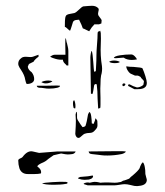

<svg xmlns="http://www.w3.org/2000/svg" viewBox="-20 -659 570 663"><path d="M204 -573Q204 -589 205 -595Q206 -604 210 -607Q214 -610 221.5 -611Q229 -612 237 -614Q243 -616 253 -626Q263 -636 268 -637Q290 -639 298 -639Q311 -639 319 -631Q321 -629 321 -625Q321 -623 319.5 -618Q318 -613 319 -608Q319 -606 325 -598.5Q331 -591 331 -589L330 -578Q328 -577 326 -576.5Q324 -576 322 -575H306Q296 -565 288 -551Q285 -552 277.5 -556Q270 -560 266 -561Q263 -571 253 -591Q251 -591 243 -590Q235 -589 232 -583Q231 -580 227.5 -568.5Q224 -557 222 -553Q220 -553 213.5 -559.5Q207 -566 204 -566ZM317 -543Q317 -529 315 -505Q313 -481 313 -467Q313 -449 312 -434.5Q311 -420 311 -415Q311 -413 308.5 -412Q306 -411 305 -412Q304 -417 302 -445.5Q300 -474 297 -483Q295 -483 293.5 -474Q292 -465 292 -460L294 -336Q295 -335 297 -334.5Q299 -334 300 -336L302 -345Q303 -350 303.5 -354.5Q304 -359 305 -364Q307 -368 308 -368.5Q309 -369 314 -368Q317 -344 317 -318L319 -284L326 -286Q327 -288 327 -298V-322Q327 -330 326.5 -341.5Q326 -353 327 -368Q327 -388 329 -398Q334 -414 332 -431Q326 -467 328 -506Q329 -525 328 -545L326 -553Q323 -550 319 -550Q317 -548 317 -543ZM197 -453Q198 -445 203.5 -440Q209 -435 210 -433H216V-483Q216 -490 214 -498Q212 -506 211 -511Q210 -511 209 -519Q208 -527 206 -527Q205 -520 205.5 -500Q206 -480 206 -470H169Q162 -470 153 -463Q160 -459 172.5 -455.5Q185 -452 197 -453ZM380 -458Q385 -458 407 -460Q418 -452 435 -452Q443 -452 453 -454Q451 -459 445 -465Q439 -471 433 -471Q413 -471 394 -468Q375 -465 373 -459Q375 -458 380 -458ZM53 -417Q65 -399 67 -384Q69 -374 72 -369Q84 -369 91 -373.5Q98 -378 98 -386Q98 -399 89 -410Q84 -413 80 -418.5Q76 -424 76 -429Q76 -430 77.5 -432.5Q79 -435 80 -438L96 -446Q97 -449 102.5 -454.5Q108 -460 113 -463V-470L93 -463Q90 -462 84 -462L69 -463Q58 -463 53 -458Q43 -451 43 -439Q43 -433 47.5 -425.5Q52 -418 53 -417ZM376 -441Q390 -441 394 -445Q386 -450 374 -450Q364 -450 357 -446Q358 -444 363.5 -442.5Q369 -441 376 -441ZM435 -403Q445 -398 446 -398H455Q458 -398 466 -393Q466 -390 471.5 -385.5Q477 -381 477 -377L475 -366Q471 -362 464.5 -359.5Q458 -357 453 -357Q439 -361 429 -367Q426 -369 423.5 -367Q421 -365 423 -362Q426 -361 434.5 -356Q443 -351 444 -351H454Q473 -351 480 -357Q487 -362 487 -373Q487 -380 482 -396Q477 -412 472 -423Q470 -426 441 -428Q426 -428 416 -430Q416 -423 422 -414Q428 -405 435 -403ZM138 -371Q151 -371 161 -378Q156 -381 147 -381Q139 -381 131.5 -379Q124 -377 123 -375Q130 -371 138 -371ZM408 -371Q411 -371 413 -369Q413 -364 408 -362Q403 -360 403 -365Q402 -367 403.5 -369Q405 -371 408 -371ZM115 -356Q123 -356 128.5 -355Q134 -354 136 -354Q140 -353 150 -353Q166 -353 178 -356Q182 -357 185 -359Q188 -361 187 -363Q179 -364 166 -363.5Q153 -363 141 -363H107Q107 -361 108.5 -359Q110 -357 115 -356ZM237 -312Q242 -299 240 -285Q236 -284 234 -287Q232 -295 232 -301Q232 -307 233 -310Q235 -314 237 -312ZM253 -183Q255 -183 262 -189.5Q269 -196 272 -197Q280 -200 289.5 -200Q299 -200 305 -206L306 -207Q314 -215 315.5 -219.5Q317 -224 316.5 -230Q316 -236 316 -242Q312 -250 309 -250Q309 -243 303 -231L297 -233Q297 -243 295 -257.5Q293 -272 288 -272L284 -264Q280 -238 275 -224Q273 -222 269.5 -221Q266 -220 265 -220Q262 -224 258 -229.5Q254 -235 252 -239Q246 -247 246 -253V-265Q246 -272 243 -273L241 -263L242 -242Q242 -227 240 -197Q240 -192 243.5 -187Q247 -182 253 -183ZM47 -78Q54 -58 76 -58H99Q112 -58 121 -60Q122 -62 122 -65Q122 -75 109 -84Q109 -90 131 -99Q138 -102 148 -111Q160 -120 165 -123Q189 -129 191 -129Q195 -128 205 -126.5Q215 -125 221 -126L230 -127Q235 -128 238 -131Q241 -134 241 -136H178L115 -131L93 -136Q75 -140 58 -117Q57 -115 50 -112Q43 -109 43 -105Q43 -91 47 -78ZM297 -127Q310 -126 319 -124.5Q328 -123 331 -123Q337 -122 351 -122Q375 -122 400 -127Q405 -128 410 -131Q415 -134 414 -136Q411 -137 387 -137L286 -136Q287 -132 288.5 -130Q290 -128 297 -127ZM283 -19H375Q381 -19 393 -21Q405 -23 410 -23Q419 -23 429 -20.5Q439 -18 444 -17Q447 -17 451 -16.5Q455 -16 459 -17Q486 -19 487 -37Q487 -40 485 -46Q483 -52 482 -58Q482 -73 480 -82Q479 -88 477 -93Q475 -98 473 -98Q471 -98 467.5 -91.5Q464 -85 462 -78Q458 -70 438 -53Q432 -49 426 -42Q424 -41 415.5 -38Q407 -35 405 -35Q403 -34 400 -32Q397 -30 393 -30Q385 -28 376 -28L353 -29Q332 -29 327 -28Q323 -29 318 -30Q313 -31 306 -31Q302 -31 290 -28L284 -29Q279 -29 274 -27.5Q269 -26 269 -24Q269 -23 275 -21.5Q281 -20 283 -19ZM300 -53Q288 -50 257 -48Q246 -44 251 -42Q262 -38 272 -38L287 -39Q296 -41 299.5 -45.5Q303 -50 300 -53ZM166 -21Q192 -21 207 -24Q212 -24 214 -28Q211 -31 207 -31Q189 -32 160.5 -30Q132 -28 125 -26Q134 -21 166 -21Z"/></svg>

Font: BM Euljiro oraeorae
Style: Regular
Weight: 400
Designer: Bongjin Kim; Bomjun Kim; Myungsoo Han; Hyesun Chae; Mikyoung Jeong; Wujin Sim; Minjae Kang; Suwha Jang;
Foundry: Sandoll Inc.
Version: Version 1.000;hotconv 1.0.109;makeexe 2.5.65596